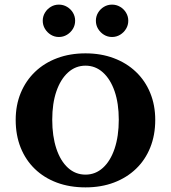

<svg xmlns="http://www.w3.org/2000/svg" viewBox="-20 -791 740 831"><path d="M234.9 -771Q253.9 -771 270 -761.5Q286.1 -752 295.7 -736.1Q305.2 -720.2 305.2 -701.2Q305.2 -682.1 295.7 -666.3Q286.1 -650.4 270 -640.6Q253.9 -630.9 234.9 -630.9Q215.8 -630.9 200 -640.6Q184.1 -650.4 174.6 -666.3Q165 -682.1 165 -701.2Q165 -720.2 174.6 -736.1Q184.1 -752 200 -761.5Q215.8 -771 234.9 -771ZM464.8 -771Q483.9 -771 500 -761.5Q516.1 -752 525.6 -736.1Q535.2 -720.2 535.2 -701.2Q535.2 -682.1 525.6 -666.3Q516.1 -650.4 500 -640.6Q483.9 -630.9 464.8 -630.9Q445.8 -630.9 429.9 -640.6Q414.1 -650.4 404.5 -666.3Q395 -682.1 395 -701.2Q395 -720.2 404.5 -736.1Q414.1 -752 429.9 -761.5Q445.8 -771 464.8 -771ZM350.1 -560.1Q417 -560.1 472.4 -539.3Q527.8 -518.6 568.1 -480.2Q608.4 -441.9 630.1 -388.9Q651.9 -335.9 651.9 -272Q651.9 -206.5 630.4 -152.8Q608.9 -99.1 568.8 -60.5Q528.8 -22 473.4 -1Q418 20 350.1 20Q281.7 20 226.1 -0.7Q170.4 -21.5 130.6 -60.1Q90.8 -98.6 69.3 -152.3Q47.9 -206.1 47.9 -272Q47.9 -335.9 69.8 -388.9Q91.8 -441.9 131.8 -480.2Q171.9 -518.6 227.3 -539.3Q282.7 -560.1 350.1 -560.1ZM350.1 -506.8Q307.1 -506.8 274.7 -477.5Q242.2 -448.2 224.1 -395.8Q206.1 -343.3 206.1 -272.9Q206.1 -201.7 223.9 -147.9Q241.7 -94.2 274.2 -64.7Q306.6 -35.2 350.1 -35.2Q393.1 -35.2 425.5 -64.7Q458 -94.2 476.1 -147.9Q494.1 -201.7 494.1 -272.9Q494.1 -343.3 476.1 -395.8Q458 -448.2 425.5 -477.5Q393.1 -506.8 350.1 -506.8Z"/></svg>

Font: BIZ UDPMincho
Style: Bold
Weight: 700
Designer: TypeBank Co., Ltd.
Foundry: Morisawa Inc.
Version: Version 1.06